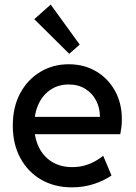

<svg xmlns="http://www.w3.org/2000/svg" viewBox="-20 -806 589 834"><path d="M292.5 7.8Q216.8 7.8 158.9 -25.6Q101.1 -59.1 68.4 -119.4Q35.6 -179.7 35.6 -260.3Q35.6 -341.8 67.9 -401.4Q100.1 -460.9 155.3 -493.9Q210.4 -526.9 278.3 -526.9Q344.7 -526.9 396.7 -496.6Q448.7 -466.3 479 -412.4Q509.3 -358.4 509.3 -287.6Q509.3 -268.1 507.1 -251.7Q504.9 -235.4 502.4 -223.1H110.8V-298.3H414.1Q414.1 -337.4 397.5 -369.4Q380.9 -401.4 350.3 -420.2Q319.8 -439 278.3 -439Q233.9 -439 200.2 -416.7Q166.5 -394.5 147.7 -354.5Q128.9 -314.5 128.9 -261.2Q128.9 -207 148.9 -166.3Q168.9 -125.5 206.1 -102.8Q243.2 -80.1 293.9 -80.1Q323.2 -80.1 348.6 -87.4Q374 -94.7 394 -106.2Q414.1 -117.7 428.2 -129.4L464.4 -43.9Q434.1 -22.5 389.4 -7.3Q344.7 7.8 292.5 7.8ZM280.8 -572.3 128.9 -722.7 200.2 -786.1 326.2 -612.3Z"/></svg>

Font: Reddit Sans Medium
Style: Regular
Weight: 500
Designer: Stephen Hutchings
Foundry: Reddit
Version: Version 1.014